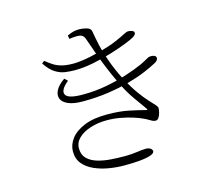

<svg xmlns="http://www.w3.org/2000/svg" viewBox="-114 -922 1228 1103"><g transform="rotate(-15 500.0 -370.5)"><path d="M493 41Q451 41 405 33.5Q359 26 319 8.5Q279 -9 254 -38.5Q229 -68 229 -113Q229 -152 255.5 -187.5Q282 -223 336 -245.5Q390 -268 472 -268Q546 -268 601 -256.5Q656 -245 693 -235Q704 -232 704.5 -234.5Q705 -237 700 -244Q685 -266 649 -315.5Q613 -365 580 -436Q561 -476 542.5 -520Q524 -564 506 -613Q488 -662 470 -715Q465 -731 455 -739Q445 -747 422 -747Q409 -747 398.5 -746Q388 -745 377 -743L373 -764Q394 -774 410 -778Q426 -782 445 -782Q466 -782 489 -775.5Q512 -769 515 -752Q519 -731 523 -708.5Q527 -686 532.5 -662.5Q538 -639 545 -615Q552 -594 561.5 -566.5Q571 -539 584.5 -507.5Q598 -476 615 -443Q648 -382 676 -343.5Q704 -305 725 -282.5Q746 -260 757.5 -247.5Q769 -235 769 -227Q769 -216 765 -200Q761 -184 753.5 -172.5Q746 -161 735 -161Q725 -161 715.5 -165.5Q706 -170 694.5 -177.5Q683 -185 666 -192Q647 -201 615.5 -211Q584 -221 544.5 -228.5Q505 -236 463 -236Q409 -236 364.5 -221.5Q320 -207 293.5 -181.5Q267 -156 267 -121Q267 -83 289.5 -60.5Q312 -38 348.5 -27Q385 -16 426.5 -13Q468 -10 506 -10Q532 -10 551 -11.5Q570 -13 584.5 -15Q599 -17 611.5 -18.5Q624 -20 636 -20Q655 -20 665 -12.5Q675 -5 675 4Q675 12 665.5 18.5Q656 25 635 30Q614 35 579 38Q544 41 493 41ZM359 -376Q306 -376 274 -389.5Q242 -403 232.5 -425.5Q223 -448 236.5 -475.5Q250 -503 289 -530L307 -513Q255 -471 267.5 -442.5Q280 -414 370 -414Q442 -414 509 -426.5Q576 -439 633.5 -457.5Q691 -476 731 -494Q755 -505 766.5 -512Q778 -519 785.5 -522.5Q793 -526 802 -526Q812 -526 819 -524Q826 -522 830 -518Q834 -514 834 -508Q834 -501 830 -495Q826 -489 814 -482Q787 -467 743.5 -448.5Q700 -430 641.5 -413.5Q583 -397 512 -386.5Q441 -376 359 -376ZM362 -561Q333 -561 304 -565Q275 -569 246 -587Q217 -605 189 -647L204 -659Q227 -640 248 -627Q269 -614 296 -607Q323 -600 364 -600Q384 -600 411.5 -603.5Q439 -607 469 -613.5Q499 -620 526 -627Q588 -644 625.5 -660Q663 -676 683.5 -687Q704 -698 713 -698Q721 -698 729 -696Q737 -694 743 -690.5Q749 -687 749 -680Q749 -674 744.5 -668.5Q740 -663 730 -657Q719 -650 680.5 -634.5Q642 -619 587.5 -602Q533 -585 473.5 -573Q414 -561 362 -561Z"/></g></svg>

Font: Noto Serif SC ExtraLight
Style: Regular
Weight: 200
Designer: Ryoko NISHIZUKA 西塚涼子 (kana & ideographs); Frank Grießhammer (Latin, Greek & Cyrillic); Wenlong ZHANG 张文龙 (bopomofo); San
Foundry: Adobe
Version: Version 2.002-H1;hotconv 1.1.0;makeotfexe 2.6.0